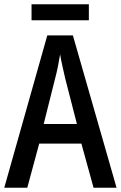

<svg xmlns="http://www.w3.org/2000/svg" viewBox="-20 -881 567 901"><path d="M419 0 362 -207H164L108 0H0L202 -715H322L527 0ZM286 -513Q280 -539 273 -570.5Q266 -602 262 -626Q258 -600 252 -570Q246 -540 239 -514L185 -299H341ZM397 -861V-786H128V-861Z"/></svg>

Font: Noto Sans Myanmar Condensed Medium
Style: Regular
Weight: 500
Width: 3
Designer: Monotype Design Team
Foundry: Monotype Imaging Inc.
Version: Version 2.107; ttfautohint (v1.8.4.7-5d5b)